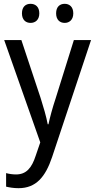

<svg xmlns="http://www.w3.org/2000/svg" viewBox="-20 -746 499 1006"><path d="M95 -676C95 -642 115 -626 140 -626C165 -626 186 -642 186 -676C186 -711 165 -726 140 -726C115 -726 95 -711 95 -676ZM274 -676C274 -642 294 -626 319 -626C343 -626 364 -642 364 -676C364 -711 343 -726 319 -726C294 -726 274 -711 274 -676ZM2 -536 191 0 167 70C146 135 117 168 64 168C45 168 26 165 12 161V232C29 236 51 240 77 240C169 240 218 181 253 77L457 -536H367L272 -232C255 -181 241 -129 234 -95H230C222 -138 208 -184 193 -232L92 -536Z"/></svg>

Font: Noto Sans Lao UI SemCond
Style: Regular
Weight: 400
Width: 4
Designer: Monotype Design Team
Foundry: Monotype Imaging Inc.
Version: Version 2.000